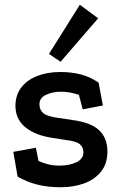

<svg xmlns="http://www.w3.org/2000/svg" viewBox="-20 -769 505 808"><path d="M312 -370Q294 -376 275.5 -379.5Q257 -383 236 -383Q201 -383 173.5 -370Q146 -357 146 -330Q146 -307 162 -293Q178 -279 224 -273L284 -264Q362 -254 397 -221Q432 -188 432 -131Q432 -80 405 -46.5Q378 -13 333.5 3Q289 19 236 19Q180 19 135.5 7.5Q91 -4 54 -26L36 -130L131 -147L142 -92Q163 -82 185 -77Q207 -72 230 -72Q271 -72 301 -86Q331 -100 331 -128Q331 -149 316 -162Q301 -175 256 -180L199 -189Q127 -200 86 -234Q45 -268 45 -324Q45 -368 69 -400Q93 -432 136 -449Q179 -466 234 -466Q281 -466 321 -455.5Q361 -445 395 -421L413 -325L328 -309ZM316 -749 393 -692 235 -509 186 -542Z"/></svg>

Font: Podkova
Style: Bold
Weight: 700
Designer: Ilya Yudin
Foundry: Cyreal (www.cyreal.org)
Version: Version 2.102; ttfautohint (v1.8.1.43-b0c9)